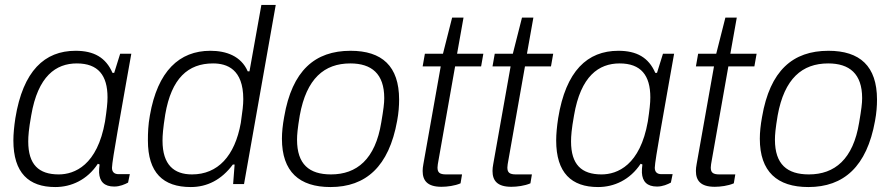

<svg xmlns="http://www.w3.org/2000/svg" viewBox="-20 -743 3596 775"><path d="M203 12C268 12 332 -17 375 -82L382 -79C380 -67 380 -56 380 -46C382 -10 401 10 441 10C464 10 484 1 497 -6L504 -40H459C441 -40 432 -49 432 -66C432 -94 473 -314 489 -408L510 -526H465L441 -449H434C407 -511 359 -538 285 -538C160 -538 73 -457 42 -266C37 -233 34 -202 34 -176C34 -45 96 12 203 12ZM217 -39C136 -39 94 -79 94 -172C94 -194 96 -221 106 -277C133 -436 206 -487 290 -487C376 -487 414 -439 414 -350C414 -327 411 -300 404 -253C373 -76 281 -39 217 -39Z M750 12C816 12 874 -17 920 -79H927L921 0H965L1093 -723H1035L987 -455H980C953 -517 893 -538 829 -538C704 -538 616 -456 585 -277C578 -239 577 -206 577 -176C577 -46 638 12 750 12ZM755 -39C683 -39 636 -77 636 -175C636 -197 638 -224 647 -281C672 -427 739 -487 840 -487C896 -487 962 -464 962 -343C962 -320 959 -295 952 -247C928 -113 859 -39 755 -39Z M1314 12C1457 12 1550 -71 1583 -255C1589 -287 1591 -315 1591 -341C1591 -476 1522 -538 1395 -538C1251 -538 1159 -458 1127 -271C1121 -238 1118 -209 1118 -183C1118 -50 1188 12 1314 12ZM1316 -39C1228 -39 1179 -80 1179 -179C1179 -199 1181 -223 1190 -277C1217 -426 1289 -487 1394 -487C1480 -487 1531 -445 1531 -347C1531 -326 1528 -302 1519 -249C1495 -100 1420 -39 1316 -39Z M1762 11C1785 11 1816 7 1839 -3L1845 -39H1781C1754 -39 1746 -47 1746 -67C1746 -74 1748 -85 1750 -96L1817 -475H1922L1931 -526H1825L1851 -672H1805L1768 -526H1695L1686 -475H1759L1689 -81C1687 -71 1686 -61 1686 -53C1686 -14 1705 11 1762 11Z M2044 11C2067 11 2098 7 2121 -3L2127 -39H2063C2036 -39 2028 -47 2028 -67C2028 -74 2030 -85 2032 -96L2099 -475H2204L2213 -526H2107L2133 -672H2087L2050 -526H1977L1968 -475H2041L1971 -81C1969 -71 1968 -61 1968 -53C1968 -14 1987 11 2044 11Z M2394 12C2459 12 2523 -17 2566 -82L2573 -79C2571 -67 2571 -56 2571 -46C2573 -10 2592 10 2632 10C2655 10 2675 1 2688 -6L2695 -40H2650C2632 -40 2623 -49 2623 -66C2623 -94 2664 -314 2680 -408L2701 -526H2656L2632 -449H2625C2598 -511 2550 -538 2476 -538C2351 -538 2264 -457 2233 -266C2228 -233 2225 -202 2225 -176C2225 -45 2287 12 2394 12ZM2408 -39C2327 -39 2285 -79 2285 -172C2285 -194 2287 -221 2297 -277C2324 -436 2397 -487 2481 -487C2567 -487 2605 -439 2605 -350C2605 -327 2602 -300 2595 -253C2564 -76 2472 -39 2408 -39Z M2865 11C2888 11 2919 7 2942 -3L2948 -39H2884C2857 -39 2849 -47 2849 -67C2849 -74 2851 -85 2853 -96L2920 -475H3025L3034 -526H2928L2954 -672H2908L2871 -526H2798L2789 -475H2862L2792 -81C2790 -71 2789 -61 2789 -53C2789 -14 2808 11 2865 11Z M3243 12C3386 12 3479 -71 3512 -255C3518 -287 3520 -315 3520 -341C3520 -476 3451 -538 3324 -538C3180 -538 3088 -458 3056 -271C3050 -238 3047 -209 3047 -183C3047 -50 3117 12 3243 12ZM3245 -39C3157 -39 3108 -80 3108 -179C3108 -199 3110 -223 3119 -277C3146 -426 3218 -487 3323 -487C3409 -487 3460 -445 3460 -347C3460 -326 3457 -302 3448 -249C3424 -100 3349 -39 3245 -39Z"/></svg>

Font: Archivo ExtraLight
Style: Italic
Weight: 200
Italic angle: -10°
Designer: Hector Gatti
Foundry: Omnibus-Type
Version: Version 2.001